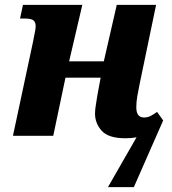

<svg xmlns="http://www.w3.org/2000/svg" viewBox="-20 -556 705 786"><path d="M539 6Q529 8 518 9Q507 10 494 10Q424 10 396.5 -20.5Q369 -51 369 -91Q369 -108 372.5 -127Q376 -146 379 -168L392 -238H248L198 0H33L115 -384Q119 -407 122.5 -422.5Q126 -438 126 -449Q126 -465 117 -472.5Q108 -480 83 -480H62L74 -536H317L263 -305H405L458 -536H619L552 -214Q546 -186 542 -162Q538 -138 538 -117Q538 -75 569 -75Q584 -75 596 -81Q608 -87 623 -98L648 -63L528 210H422Z"/></svg>

Font: Noto Serif SemiCondensed ExtraBold
Style: Italic
Weight: 800
Width: 4
Italic angle: -12°
Designer: Monotype Design Team
Foundry: Monotype Imaging Inc.
Version: Version 2.014; ttfautohint (v1.8.4.7-5d5b)